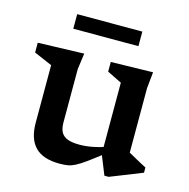

<svg xmlns="http://www.w3.org/2000/svg" viewBox="-103 -780 877 891"><g transform="rotate(15 336.0 -334.0)"><path d="M228 -178.5Q228 -150 237.5 -132.2Q247 -114.5 268.8 -106.2Q290.5 -98 326 -98Q355.5 -98 387.2 -104Q419 -110 446 -119.5L455 -90Q410 -55 381.8 -34.5Q353.5 -14 334.2 -4.2Q315 5.5 298.5 8.2Q282 11 260 11Q179.5 11 141.8 -28Q104 -67 104 -143V-420.5L17 -458V-505L238.5 -512L228 -434.5ZM475.5 11 437.5 -83.5V-425.5L367.5 -460V-506.5L569.5 -511L561.5 -433V-123Q566 -120.5 577.2 -114.2Q588.5 -108 602.2 -100.2Q616 -92.5 628.8 -85.8Q641.5 -79 649.5 -75V-50L496 11ZM159.5 -610.5V-680.5H472.5V-610.5Z"/></g></svg>

Font: Newsreader 7pt Medium
Style: Regular
Weight: 500
Designer: Hugues Gentile
Foundry: Production Type
Version: Version 1.003